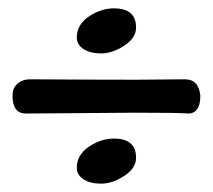

<svg xmlns="http://www.w3.org/2000/svg" viewBox="-20 -584 510 460"><path d="M423 -394Q456 -394 460 -355Q460 -313 432 -312Q410 -314 303 -314L42 -312Q10 -312 10 -355Q10 -380 32 -390Q41 -394 52 -394Q199 -393 307 -393ZM253 -564Q306 -564 306 -518Q306 -493 277.5 -474.5Q249 -456 222.5 -456Q196 -456 180 -466.5Q164 -477 164 -494Q164 -525 193 -544.5Q222 -564 253 -564ZM253 -252Q306 -252 306 -206Q306 -181 277.5 -162.5Q249 -144 222.5 -144Q196 -144 180 -154.5Q164 -165 164 -182Q164 -213 193 -232.5Q222 -252 253 -252Z"/></svg>

Font: Chicle
Style: Regular
Weight: 400
Designer: Angel Koziupa and Alejandro Paul
Foundry: Angel Koziupa and Alejandro Paul
Version: Version 1.000